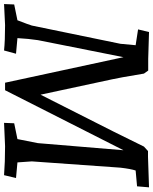

<svg xmlns="http://www.w3.org/2000/svg" viewBox="71 -826 755 947"><g transform="rotate(90 448.5 -352.5)"><path d="M720 -705H748L899 -710L894 -651L816 -644Q808 -620 802 -569L771 -132L776 -61L853 -54L839 5Q775 0 696 0L581 5L583 -45L661 -61Q679 -153 681 -162L716 -584L420 0H383L257 -584L173 -162Q166 -116 163 -61L240 -54L224 5Q176 0 99 0L-5 5L-3 -45L75 -61Q97 -118 101 -132L191 -569L198 -644L120 -656L133 -710L265 -706H323L338 -685Q360 -553 366 -529L442 -175L625 -537L698 -685Z"/></g></svg>

Font: Andada
Style: Italic
Weight: 400
Italic angle: -8.29999°
Designer: Carolina Giovagnoli
Foundry: Carolina Giovagnoli
Version: Version 1.003